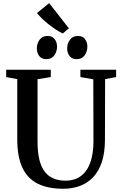

<svg xmlns="http://www.w3.org/2000/svg" viewBox="-20 -1183 765 1212"><path d="M379.5 8.5Q281.5 8.5 217 -24.2Q152.5 -57 120.8 -125.8Q89 -194.5 89 -302.5V-683.5L19 -696.5V-743H300.5V-696.5L217 -683V-289Q217 -221 228.8 -174Q240.5 -127 263.5 -98Q286.5 -69 319 -55.8Q351.5 -42.5 393 -42.5Q451 -42.5 490.5 -71.8Q530 -101 550 -157Q570 -213 570 -293L569 -682.5L487.5 -696.5V-743H713V-696.5L643.5 -683.5L642.5 -298.5Q642 -217 622.5 -159Q603 -101 567.5 -64Q532 -27 484.2 -9.2Q436.5 8.5 379.5 8.5ZM272 -809.5Q243 -809.5 227.8 -829.2Q212.5 -849 212.5 -877Q212.5 -908.5 230 -932.2Q247.5 -956 279.5 -956H280.5Q310 -956 325 -936.2Q340 -916.5 340 -888.5Q340 -857.5 322.8 -833.5Q305.5 -809.5 273 -809.5ZM463.5 -809.5Q434.5 -809.5 419.2 -829.2Q404 -849 404 -877Q404 -908.5 421.5 -932.2Q439 -956 471.5 -956H472.5Q501.5 -956 516.5 -936.2Q531.5 -916.5 531.5 -888.5Q531.5 -857.5 514.2 -833.5Q497 -809.5 464.5 -809.5ZM375.5 -972Q356.5 -981 334 -995.5Q311.5 -1010 289 -1027.8Q266.5 -1045.5 246.8 -1064.2Q227 -1083 213.5 -1101L290.5 -1163L415 -1004L376.5 -972Z"/></svg>

Font: Merriweather 48pt SemiBold
Style: Regular
Weight: 600
Version: Version 2.100